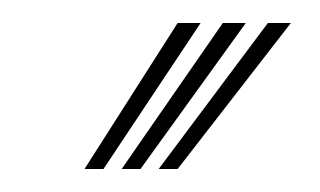

<svg xmlns="http://www.w3.org/2000/svg" viewBox="-20 -792 278 167"><path d="M53.5 -645 134.5 -772H154.5L70 -645ZM118 -645 213 -772H233L134.5 -645ZM85.8 -645 173.8 -772H193.8L102.2 -645Z"/></svg>

Font: Big Shoulders Inline Text Medium
Style: Regular
Weight: 500
Designer: Patric King
Foundry: XO Type Co
Version: Version 1.000